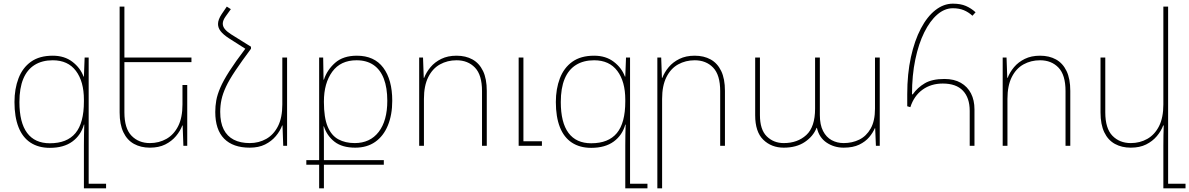

<svg xmlns="http://www.w3.org/2000/svg" viewBox="-20 -796 6491 1048"><path d="M438 232V-3Q438 -27 438.5 -59Q439 -91 440 -116H438Q422 -58 375 -23.5Q328 11 252 11Q190 11 146.5 -17.5Q103 -46 81 -102Q59 -158 59 -239Q59 -311 81 -368.5Q103 -426 149 -459Q195 -492 268 -492Q332 -492 375.5 -458.5Q419 -425 436 -378H438L442 -482H464V207H559V232ZM252 -14Q346 -14 392 -69.5Q438 -125 438 -242V-252Q438 -351 394.5 -409Q351 -467 268 -467Q210 -467 169 -441.5Q128 -416 107 -365.5Q86 -315 86 -239Q86 -127 128 -70.5Q170 -14 252 -14Z M1002 -332V0H981L977 -111H975Q964 -81 940.5 -53Q917 -25 882 -7.5Q847 10 798 10Q749 10 711.5 -10.5Q674 -31 653.5 -74Q633 -117 633 -182V-760H659V-183Q659 -95 698 -55Q737 -15 798 -15Q848 -15 888.5 -38Q929 -61 952.5 -107.5Q976 -154 976 -226V-332ZM647 -482H1025V-457H647Z M1319 -530 1350 -541V-530Q1298 -460 1264.5 -410Q1231 -360 1213.5 -322.5Q1196 -285 1189 -252.5Q1182 -220 1182 -185Q1182 -127 1201 -89.5Q1220 -52 1256 -33.5Q1292 -15 1343 -15Q1393 -15 1433.5 -38Q1474 -61 1497.5 -107.5Q1521 -154 1521 -226V-482H1547V0H1526L1522 -111H1520Q1509 -81 1485.5 -53Q1462 -25 1427 -7.5Q1392 10 1343 10Q1252 10 1203.5 -39Q1155 -88 1155 -185Q1155 -217 1160.5 -248Q1166 -279 1182.5 -317.5Q1199 -356 1232 -407.5Q1265 -459 1319 -530ZM1350 -541 1319 -530 1228 -588Q1199 -607 1184.5 -625.5Q1170 -644 1170 -665Q1170 -677 1175 -690.5Q1180 -704 1190 -719L1218 -760L1240 -746L1212 -707Q1204 -696 1200 -686Q1196 -676 1196 -667Q1196 -651 1207.5 -637Q1219 -623 1241 -609Z M1722 232V103H1652V78H1722V-482H1744L1746 -361H1748Q1765 -414 1809 -453Q1853 -492 1928 -492Q2023 -492 2072 -426.5Q2121 -361 2121 -246Q2121 -169 2097 -111Q2073 -53 2028 -21.5Q1983 10 1919 10Q1848 10 1806.5 -22Q1765 -54 1748 -106H1746Q1748 -72 1748 -44.5Q1748 -17 1748 15V78H2075V103H1748V232ZM1916 -15Q2000 -15 2047 -76Q2094 -137 2094 -246Q2094 -317 2075 -366.5Q2056 -416 2018.5 -441.5Q1981 -467 1926 -467Q1839 -467 1793.5 -404.5Q1748 -342 1748 -242V-239Q1748 -154 1768.5 -105Q1789 -56 1827 -35.5Q1865 -15 1916 -15Z M2268 0V-482H2289L2293 -371H2295Q2307 -402 2330 -429.5Q2353 -457 2388.5 -474.5Q2424 -492 2472 -492Q2522 -492 2559 -471.5Q2596 -451 2616.5 -408.5Q2637 -366 2637 -300V0H2611V-299Q2611 -387 2572.5 -427Q2534 -467 2472 -467Q2422 -467 2381.5 -444.5Q2341 -422 2317.5 -375Q2294 -328 2294 -256V0ZM2811 0V-482H2837V-25H2938V0Z M3393 232V-3Q3393 -27 3393.5 -59Q3394 -91 3395 -116H3393Q3377 -58 3330 -23.5Q3283 11 3207 11Q3145 11 3101.5 -17.5Q3058 -46 3036 -102Q3014 -158 3014 -239Q3014 -311 3036 -368.5Q3058 -426 3104 -459Q3150 -492 3223 -492Q3287 -492 3330.5 -458.5Q3374 -425 3391 -378H3393L3397 -482H3419V207H3514V232ZM3207 -14Q3301 -14 3347 -69.5Q3393 -125 3393 -242V-252Q3393 -351 3349.5 -409Q3306 -467 3223 -467Q3165 -467 3124 -441.5Q3083 -416 3062 -365.5Q3041 -315 3041 -239Q3041 -127 3083 -70.5Q3125 -14 3207 -14Z M3568 232V-482H3589L3593 -371H3595Q3607 -402 3630 -429.5Q3653 -457 3688.5 -474.5Q3724 -492 3772 -492Q3822 -492 3859 -471.5Q3896 -451 3916.5 -408.5Q3937 -366 3937 -300V0H3911V-299Q3911 -387 3872.5 -427Q3834 -467 3772 -467Q3722 -467 3681.5 -444.5Q3641 -422 3617.5 -375Q3594 -328 3594 -256V232Z M4258 10Q4191 10 4146.5 -33Q4102 -76 4102 -167V-482H4128V-168Q4128 -88 4165.5 -51.5Q4203 -15 4258 -15Q4333 -15 4381 -59Q4429 -103 4429 -203V-482H4455V-168Q4455 -115 4472.5 -81Q4490 -47 4519.5 -31Q4549 -15 4585 -15Q4632 -15 4670.5 -34Q4709 -53 4732.5 -94.5Q4756 -136 4756 -203V-482H4782V0H4761L4757 -96H4755Q4745 -72 4724.5 -47.5Q4704 -23 4670 -6.5Q4636 10 4585 10Q4533 10 4492 -17.5Q4451 -45 4439 -98H4437Q4419 -52 4373 -21Q4327 10 4258 10Z M5273 0V-191Q5273 -262 5236 -301Q5199 -340 5126 -340Q5062 -340 5015.5 -306.5Q4969 -273 4949 -211L4932 -216V-282Q4932 -393 4952 -484Q4972 -575 5006.5 -640.5Q5041 -706 5086 -741Q5131 -776 5181 -776Q5223 -776 5252 -763.5Q5281 -751 5305 -729L5288 -710Q5266 -730 5240.5 -740.5Q5215 -751 5181 -751Q5136 -751 5096 -716.5Q5056 -682 5025 -619.5Q4994 -557 4976 -471Q4958 -385 4958 -281H4962Q4988 -318 5028 -341.5Q5068 -365 5135 -365Q5188 -365 5224.5 -344Q5261 -323 5280 -286Q5299 -249 5299 -199V0Z M5453 0V-482H5474L5478 -371H5480Q5492 -402 5515 -429.5Q5538 -457 5573.5 -474.5Q5609 -492 5657 -492Q5707 -492 5744 -471.5Q5781 -451 5801.5 -408.5Q5822 -366 5822 -300V0H5796V-299Q5796 -387 5757.5 -427Q5719 -467 5657 -467Q5607 -467 5566.5 -444.5Q5526 -422 5502.5 -375Q5479 -328 5479 -256V0Z M6356 207H6451V232H6330V0Q6330 -30 6330.5 -56.5Q6331 -83 6332 -111H6329Q6318 -81 6294.5 -53Q6271 -25 6236 -7.5Q6201 10 6152 10Q6103 10 6065.5 -10.5Q6028 -31 6007.5 -74Q5987 -117 5987 -182V-482H6013V-183Q6013 -95 6052 -55Q6091 -15 6152 -15Q6202 -15 6242.5 -38Q6283 -61 6306.5 -107.5Q6330 -154 6330 -226V-760H6356Z"/></svg>

Font: Noto Sans Armenian Thin
Style: Regular
Weight: 250
Version: Version 2.007